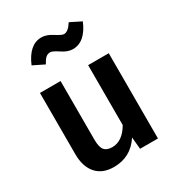

<svg xmlns="http://www.w3.org/2000/svg" viewBox="-189 -901 949 1032"><g transform="rotate(-30 285.5 -384.5)"><path d="M341 -644Q310 -644 275 -667.5Q240 -691 226 -691Q209 -691 197.5 -680.5Q186 -670 173 -646L104 -680Q148 -784 224 -784Q256 -784 291 -761Q326 -738 340 -738Q366 -738 393 -781L461 -747Q418 -644 341 -644ZM496 -529V0H385L378 -74Q320 15 216 15Q145 15 107 -28.5Q69 -72 69 -149V-529H197V-165Q197 -119 212 -100.5Q227 -82 261 -82Q324 -82 368 -157V-529Z"/></g></svg>

Font: FiraGO Medium
Style: Regular
Weight: 500
Designer: bBox Type
Foundry: bBox Type GmbH
Version: Version 1.001;PS 001.001;hotconv 1.0.88;makeotf.lib2.5.64775